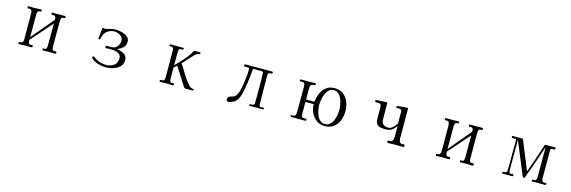

<svg xmlns="http://www.w3.org/2000/svg" viewBox="39 -1593 7923 2666"><g transform="rotate(15 4000.0 -260.0)"><path d="M774 -17Q774 -7 770.5 -3.5Q767 0 757 0Q736 0 715.5 -1Q695 -2 675 -2Q653 -2 630.5 -1Q608 0 586 0Q579 0 577.5 -5Q576 -10 576 -15Q576 -29 584 -28.5Q592 -28 602 -28Q625 -28 630 -46.5Q635 -65 635 -83L636 -400L367 -95V-82Q367 -65 373.5 -48Q380 -31 402 -31Q408 -31 413.5 -31.5Q419 -32 426 -32Q431 -32 432.5 -27.5Q434 -23 434 -18Q434 0 417 0Q395 0 374 -1Q353 -2 331 -2Q309 -2 286.5 -0.5Q264 1 242 1Q235 1 233 -4Q231 -9 231 -14Q231 -27 238.5 -28.5Q246 -30 257 -29.5Q268 -29 277 -34Q290 -42 293 -58Q296 -74 296 -87Q296 -179 295.5 -270.5Q295 -362 295 -453Q295 -473 287.5 -492Q280 -511 256 -511Q250 -511 245 -510.5Q240 -510 235 -510Q229 -510 226.5 -515.5Q224 -521 224 -525Q224 -541 239 -541Q262 -541 285.5 -540.5Q309 -540 332 -540Q352 -540 371.5 -541.5Q391 -543 410 -543Q418 -543 422.5 -540.5Q427 -538 427 -530Q427 -520 423 -516.5Q419 -513 409 -513Q380 -513 373.5 -495.5Q367 -478 367 -454V-133L636 -453Q636 -465 634.5 -478.5Q633 -492 626.5 -501Q620 -510 603 -510Q591 -510 580 -509.5Q569 -509 569 -525Q569 -534 570.5 -537.5Q572 -541 582 -541Q607 -541 632 -540.5Q657 -540 682 -540Q700 -540 718 -541Q736 -542 754 -542Q770 -542 770 -528Q770 -512 756.5 -511.5Q743 -511 732 -509Q714 -505 710.5 -485Q707 -465 707 -451V-88Q707 -69 713 -50Q719 -31 743 -31Q748 -31 754 -31.5Q760 -32 766 -32Q771 -32 772.5 -27Q774 -22 774 -17Z M1724 -161Q1724 -117 1701 -86Q1678 -55 1642 -36Q1606 -17 1565 -8Q1524 1 1488 1Q1435 1 1378.5 -15.5Q1322 -32 1281 -69Q1278 -72 1274.5 -75.5Q1271 -79 1271 -84Q1271 -95 1276.5 -98.5Q1282 -102 1288 -102Q1291 -102 1295.5 -99Q1300 -96 1302 -94Q1335 -71 1364 -57.5Q1393 -44 1424.5 -38.5Q1456 -33 1496 -33Q1509 -33 1531 -39Q1553 -45 1565 -50Q1641 -83 1641 -169Q1641 -201 1624 -219.5Q1607 -238 1580 -247Q1553 -256 1524 -258.5Q1495 -261 1471 -261Q1459 -261 1447 -258.5Q1435 -256 1423 -256Q1419 -256 1415.5 -257Q1412 -258 1412 -263Q1412 -272 1415.5 -282.5Q1419 -293 1430 -293Q1444 -293 1458.5 -291.5Q1473 -290 1488 -290Q1542 -290 1573 -325.5Q1604 -361 1604 -413Q1604 -445 1584 -467Q1564 -489 1534.5 -500.5Q1505 -512 1477 -512Q1437 -512 1398 -491.5Q1359 -471 1339 -435Q1332 -422 1327 -407.5Q1322 -393 1318 -378Q1317 -374 1316 -368Q1315 -362 1313 -358Q1309 -351 1300 -351Q1296 -351 1291.5 -353Q1287 -355 1287 -360Q1287 -365 1289.5 -388Q1292 -411 1295.5 -439Q1299 -467 1301.5 -488.5Q1304 -510 1305 -511Q1307 -516 1309 -518Q1311 -520 1317 -520Q1322 -520 1326 -517Q1330 -514 1334 -514Q1347 -514 1359 -516.5Q1371 -519 1382 -523Q1409 -531 1435.5 -536.5Q1462 -542 1490 -542Q1516 -542 1550.5 -536Q1585 -530 1617 -516.5Q1649 -503 1670 -480Q1691 -457 1691 -423Q1691 -365 1658 -335.5Q1625 -306 1578 -285Q1614 -279 1647.5 -266.5Q1681 -254 1702.5 -229.5Q1724 -205 1724 -161Z M2748 -12Q2748 -3 2737 -1Q2721 1 2692.5 0.5Q2664 0 2645 0Q2638 0 2631 -1Q2624 -2 2617 -8Q2610 -16 2603.5 -25.5Q2597 -35 2592 -44Q2556 -104 2517 -161.5Q2478 -219 2442 -278Q2432 -268 2421 -259Q2410 -250 2399 -240Q2399 -200 2399.5 -159.5Q2400 -119 2400 -79Q2400 -63 2404.5 -45.5Q2409 -28 2430 -28H2454Q2467 -28 2467 -16Q2467 -6 2463.5 -3Q2460 0 2450 0Q2428 0 2406.5 -1Q2385 -2 2363 -2Q2340 -2 2316.5 -1Q2293 0 2270 0Q2263 0 2262 -6Q2261 -12 2261 -16Q2261 -19 2263 -22.5Q2265 -26 2269 -26Q2307 -26 2318 -38Q2329 -50 2329 -88Q2329 -180 2328.5 -272.5Q2328 -365 2328 -457Q2328 -467 2326 -480Q2324 -493 2317.5 -503Q2311 -513 2297 -513Q2292 -513 2286.5 -512.5Q2281 -512 2276 -512Q2265 -512 2265 -524Q2265 -534 2268.5 -537Q2272 -540 2281 -540H2456Q2469 -540 2469 -527Q2469 -513 2454.5 -513Q2440 -513 2431 -513Q2411 -513 2403 -494Q2401 -490 2400 -469Q2399 -448 2399 -421.5Q2399 -395 2399 -373Q2399 -351 2399 -344V-273Q2437 -313 2477.5 -355Q2518 -397 2553.5 -442Q2589 -487 2613 -537Q2615 -540 2616 -540H2690Q2698 -540 2703.5 -539Q2709 -538 2709 -528Q2709 -517 2699 -514Q2680 -507 2667 -504Q2654 -501 2637 -484L2492 -327Q2538 -257 2583 -181.5Q2628 -106 2686 -46Q2698 -33 2710 -30.5Q2722 -28 2738 -23Q2743 -22 2745.5 -20Q2748 -18 2748 -12Z M3759 -14Q3759 -4 3755 -2Q3751 0 3743 0H3602Q3592 0 3582.5 0.5Q3573 1 3563 1Q3556 1 3552.5 -0.5Q3549 -2 3549 -10Q3549 -18 3552.5 -20.5Q3556 -23 3563 -23Q3580 -23 3599.5 -27Q3619 -31 3619 -53Q3619 -82 3620 -110.5Q3621 -139 3621 -167V-315Q3621 -321 3621 -340.5Q3621 -360 3620.5 -385.5Q3620 -411 3619 -435.5Q3618 -460 3617.5 -477Q3617 -494 3616 -496Q3610 -509 3594 -509H3470Q3469 -498 3468 -486.5Q3467 -475 3466 -464Q3459 -383 3447.5 -302.5Q3436 -222 3418 -142Q3408 -100 3389 -63Q3370 -26 3332 -2Q3317 6 3295 14.5Q3273 23 3256 23Q3227 23 3227 -5Q3227 -27 3240 -40.5Q3253 -54 3274 -58Q3327 -67 3349.5 -104.5Q3372 -142 3382 -190Q3397 -263 3407 -337.5Q3417 -412 3417 -486Q3417 -503 3410.5 -506Q3404 -509 3389 -509Q3381 -509 3372 -508.5Q3363 -508 3354 -508Q3348 -508 3342 -511.5Q3336 -515 3336 -522Q3336 -529 3340.5 -535Q3345 -541 3352 -541H3732Q3749 -541 3749 -525Q3749 -515 3740 -512Q3731 -509 3720.5 -509.5Q3710 -510 3703 -508Q3689 -504 3686.5 -487Q3684 -470 3684 -458Q3684 -358 3685 -258.5Q3686 -159 3688 -59Q3689 -37 3695.5 -30Q3702 -23 3725 -23Q3731 -23 3737.5 -24Q3744 -25 3750 -25Q3755 -25 3757 -21.5Q3759 -18 3759 -14Z M4776 -268Q4776 -300 4768.5 -342Q4761 -384 4744.5 -423Q4728 -462 4700 -487.5Q4672 -513 4631 -513Q4590 -513 4562 -487Q4534 -461 4517.5 -421Q4501 -381 4494 -339.5Q4487 -298 4487 -266Q4487 -234 4494 -193Q4501 -152 4517.5 -114Q4534 -76 4562 -51Q4590 -26 4631 -26Q4673 -26 4701.5 -51Q4730 -76 4746 -114Q4762 -152 4769 -193.5Q4776 -235 4776 -268ZM4862 -268Q4862 -199 4837 -137Q4812 -75 4762 -36.5Q4712 2 4635 2Q4566 2 4515.5 -35Q4465 -72 4438 -130.5Q4411 -189 4411 -253H4292V-86Q4292 -55 4298 -43.5Q4304 -32 4319 -30.5Q4334 -29 4360 -29Q4365 -29 4367.5 -24.5Q4370 -20 4370 -15Q4370 -4 4364 -2Q4358 0 4349 0H4155Q4143 0 4143 -11Q4143 -15 4144 -19.5Q4145 -24 4149 -25Q4152 -27 4156.5 -26.5Q4161 -26 4165 -26Q4199 -26 4208 -42Q4217 -58 4217 -88V-452Q4217 -472 4211 -491.5Q4205 -511 4179 -511Q4172 -511 4164.5 -510Q4157 -509 4150 -509Q4139 -509 4139 -521Q4139 -532 4143.5 -535.5Q4148 -539 4158 -539Q4186 -539 4213.5 -538.5Q4241 -538 4269 -538Q4291 -538 4312.5 -539Q4334 -540 4356 -540Q4368 -540 4368 -527Q4368 -514 4360 -511.5Q4352 -509 4341 -509.5Q4330 -510 4318.5 -507Q4307 -504 4299.5 -491Q4292 -478 4292 -449V-288H4412Q4419 -353 4443.5 -411Q4468 -469 4515 -506Q4562 -543 4635 -543Q4693 -543 4736 -520Q4779 -497 4807 -458Q4835 -419 4848.5 -370Q4862 -321 4862 -268Z M5778 -20Q5778 -7 5773.5 -3Q5769 1 5756 1Q5731 1 5706.5 -0.5Q5682 -2 5658 -2Q5630 -2 5602.5 -0.5Q5575 1 5547 1Q5533 1 5533 -15Q5533 -30 5539 -31.5Q5545 -33 5557 -33Q5593 -33 5604 -54.5Q5615 -76 5615 -107Q5615 -145 5614.5 -184Q5614 -223 5614 -261Q5586 -219 5551 -196Q5516 -173 5465 -173Q5409 -173 5378 -183Q5347 -193 5334 -214.5Q5321 -236 5318.5 -270Q5316 -304 5316 -352V-448Q5316 -477 5307.5 -488Q5299 -499 5282.5 -500.5Q5266 -502 5243 -502Q5235 -502 5229 -505Q5223 -508 5223 -518Q5223 -528 5231.5 -529.5Q5240 -531 5247 -534Q5266 -536 5284.5 -536.5Q5303 -537 5321 -538Q5338 -539 5354 -540Q5370 -541 5386 -541Q5389 -541 5391.5 -537.5Q5394 -534 5394 -531Q5394 -474 5394.5 -417.5Q5395 -361 5395 -304Q5395 -252 5419.5 -228.5Q5444 -205 5496 -205Q5518 -205 5539 -218.5Q5560 -232 5577 -251.5Q5594 -271 5605 -288Q5606 -290 5608.5 -294Q5611 -298 5611 -300V-451Q5611 -481 5602 -490.5Q5593 -500 5576.5 -500Q5560 -500 5538 -500Q5532 -500 5530.5 -504.5Q5529 -509 5529 -513Q5529 -522 5537 -527Q5540 -529 5560.5 -531.5Q5581 -534 5607.5 -536Q5634 -538 5656.5 -539.5Q5679 -541 5685 -541Q5689 -541 5690.5 -537.5Q5692 -534 5692 -531V-483Q5692 -389 5692.5 -296Q5693 -203 5693 -109Q5693 -95 5696 -77.5Q5699 -60 5708.5 -48Q5718 -36 5737 -36Q5745 -36 5752 -36.5Q5759 -37 5767 -37Q5775 -37 5776.5 -31.5Q5778 -26 5778 -20Z M6774 -17Q6774 -7 6770.5 -3.5Q6767 0 6757 0Q6736 0 6715.5 -1Q6695 -2 6675 -2Q6653 -2 6630.5 -1Q6608 0 6586 0Q6579 0 6577.5 -5Q6576 -10 6576 -15Q6576 -29 6584 -28.5Q6592 -28 6602 -28Q6625 -28 6630 -46.5Q6635 -65 6635 -83L6636 -400L6367 -95V-82Q6367 -65 6373.5 -48Q6380 -31 6402 -31Q6408 -31 6413.5 -31.5Q6419 -32 6426 -32Q6431 -32 6432.5 -27.5Q6434 -23 6434 -18Q6434 0 6417 0Q6395 0 6374 -1Q6353 -2 6331 -2Q6309 -2 6286.5 -0.5Q6264 1 6242 1Q6235 1 6233 -4Q6231 -9 6231 -14Q6231 -27 6238.5 -28.5Q6246 -30 6257 -29.5Q6268 -29 6277 -34Q6290 -42 6293 -58Q6296 -74 6296 -87Q6296 -179 6295.5 -270.5Q6295 -362 6295 -453Q6295 -473 6287.5 -492Q6280 -511 6256 -511Q6250 -511 6245 -510.5Q6240 -510 6235 -510Q6229 -510 6226.5 -515.5Q6224 -521 6224 -525Q6224 -541 6239 -541Q6262 -541 6285.5 -540.5Q6309 -540 6332 -540Q6352 -540 6371.5 -541.5Q6391 -543 6410 -543Q6418 -543 6422.5 -540.5Q6427 -538 6427 -530Q6427 -520 6423 -516.5Q6419 -513 6409 -513Q6380 -513 6373.5 -495.5Q6367 -478 6367 -454V-133L6636 -453Q6636 -465 6634.5 -478.5Q6633 -492 6626.5 -501Q6620 -510 6603 -510Q6591 -510 6580 -509.5Q6569 -509 6569 -525Q6569 -534 6570.5 -537.5Q6572 -541 6582 -541Q6607 -541 6632 -540.5Q6657 -540 6682 -540Q6700 -540 6718 -541Q6736 -542 6754 -542Q6770 -542 6770 -528Q6770 -512 6756.5 -511.5Q6743 -511 6732 -509Q6714 -505 6710.5 -485Q6707 -465 6707 -451V-88Q6707 -69 6713 -50Q6719 -31 6743 -31Q6748 -31 6754 -31.5Q6760 -32 6766 -32Q6771 -32 6772.5 -27Q6774 -22 6774 -17Z M7818 -16Q7818 -6 7811.5 -3.5Q7805 -1 7797 -1Q7776 -1 7755.5 -1.5Q7735 -2 7714 -2Q7691 -2 7667 -1Q7643 0 7620 0Q7613 0 7612 -5Q7611 -10 7611 -14Q7611 -28 7620 -28Q7629 -28 7639 -28Q7664 -28 7670 -46Q7676 -64 7676 -84V-510Q7640 -404 7603.5 -297Q7567 -190 7526 -85Q7521 -71 7516 -54.5Q7511 -38 7503 -26Q7499 -20 7492 -20Q7491 -20 7488 -20.5Q7485 -21 7484 -21Q7480 -23 7472 -40Q7464 -57 7462 -63L7278 -507Q7278 -400 7277.5 -292.5Q7277 -185 7277 -78Q7277 -60 7281 -43.5Q7285 -27 7308 -27Q7315 -27 7321 -28Q7327 -29 7334 -29Q7340 -29 7342.5 -24Q7345 -19 7345 -14Q7345 0 7329 0H7196Q7188 0 7186 -4.5Q7184 -9 7184 -16Q7184 -25 7192 -26Q7200 -27 7207 -27Q7239 -27 7245 -39Q7251 -51 7251 -80Q7251 -185 7252 -289.5Q7253 -394 7253 -498Q7253 -509 7243.5 -511Q7234 -513 7226 -513Q7219 -513 7213 -512.5Q7207 -512 7200 -512Q7191 -512 7188.5 -516Q7186 -520 7186 -528Q7186 -531 7187 -536.5Q7188 -542 7193 -542Q7230 -542 7267 -541Q7304 -540 7341 -541L7513 -119Q7553 -223 7588 -328.5Q7623 -434 7658 -540Q7695 -540 7732 -540.5Q7769 -541 7806 -541Q7811 -541 7812 -532.5Q7813 -524 7813 -521Q7813 -514 7808 -510.5Q7803 -507 7797 -507Q7790 -507 7784 -508Q7778 -509 7771 -509Q7765 -509 7756 -507Q7747 -505 7747 -497V-80Q7747 -61 7754 -44.5Q7761 -28 7783 -28Q7790 -28 7796 -29Q7802 -30 7809 -30Q7815 -30 7816.5 -25Q7818 -20 7818 -16Z"/></g></svg>

Font: Kaisei Tokumin
Style: Regular
Weight: 400
Designer: Font-Kai, 金井和夫
Foundry: KAZUO KANAI
Version: Version 5.003